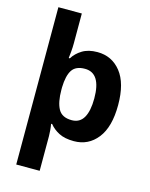

<svg xmlns="http://www.w3.org/2000/svg" viewBox="-143 -849 919 1179"><g transform="rotate(15 316.5 -260.0)"><path d="M588 -274Q588 -135 531 -62.5Q474 10 382 10Q323 10 286 -9.5Q249 -29 227 -57H220Q223 -42 225 -19.5Q227 3 227 19V240H78V-760H227V-569Q227 -545 224.5 -517.5Q222 -490 220 -475H227Q248 -509 286 -532.5Q324 -556 382 -556Q474 -556 531 -484.5Q588 -413 588 -274ZM436 -276Q436 -437 334 -437Q276 -437 252.5 -401Q229 -365 227 -291V-275Q227 -196 250.5 -153.5Q274 -111 336 -111Q387 -111 411.5 -153.5Q436 -196 436 -276Z"/></g></svg>

Font: Noto Sans Hanifi Rohingya
Style: Bold
Weight: 700
Designer: Monotype Design Team and DaltonMaag
Foundry: Google LLC
Version: Version 2.102; ttfautohint (v1.8.4.7-5d5b)